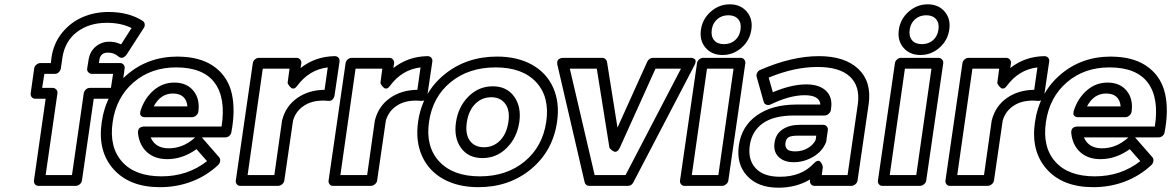

<svg xmlns="http://www.w3.org/2000/svg" viewBox="-20 -830 5386 883"><path d="M121.1 -400.9 137.2 -515.1Q138.7 -525.9 147.7 -533Q156.7 -540 166 -540H213.9L216.8 -564.9Q226.1 -630.4 265.1 -678.7Q304.2 -727.1 359.6 -751Q415 -774.9 479 -774.9Q572.3 -774.9 636.2 -733.9Q644.5 -729 645.5 -718.8Q646.5 -708.5 641.1 -701.2L563 -580.1Q561 -576.7 557.6 -573.2Q554.2 -569.8 549.1 -566.7Q543.9 -563.5 537.4 -564.2Q530.8 -564.9 523.9 -570.8Q503.9 -587.9 478 -587.9Q442.4 -589.4 437 -554.2L435.1 -540H532.2Q543 -540 548.8 -532.2Q554.7 -524.4 553.2 -515.1L537.1 -400.9Q535.6 -390.1 526.4 -383.1Q517.1 -376 507.8 -376H411.1L356.9 0Q355.5 10.7 346.4 17.8Q337.4 24.9 328.1 24.9H157.2Q146.5 24.9 140.6 17.1Q134.8 9.3 136.2 0L189.9 -376H142.1Q131.3 -376 125.5 -383.8Q119.6 -391.6 121.1 -400.9ZM173.8 -425.8H222.2Q231.4 -425.8 238.5 -418.7Q245.6 -411.6 244.1 -400.9L189.9 -24.9H311L365.2 -400.9Q366.7 -410.2 374.5 -418Q382.3 -425.8 393.1 -425.8H490.2L500 -490.2H402.8Q393.6 -490.2 386.5 -497.3Q379.4 -504.4 380.9 -515.1L387.2 -554.2Q393.1 -593.8 421.1 -616.5Q449.2 -639.2 485.8 -638.2Q510.3 -638.2 537.1 -626L585 -701.2Q536.1 -725.1 471.2 -725.1Q389.6 -725.1 334 -682.9Q278.3 -640.6 267.1 -564.9L259.8 -515.1Q258.3 -505.9 250.5 -498Q242.7 -490.2 231.9 -490.2H184.1Z M447.8 -268.1Q467.3 -402.8 564.2 -486.3Q661.1 -569.8 796.9 -569.8Q801.3 -569.8 810.1 -569.3Q818.8 -568.8 822.8 -568.8Q915 -563.5 972.7 -517.8Q1030.3 -472.2 1046.6 -397Q1063 -321.8 1043.9 -221.2Q1042 -210.9 1033.9 -204.6Q1025.9 -198.2 1016.1 -198.2H908.2L910.2 -195.8L987.8 -106.9Q993.7 -100.1 992.4 -89.6Q991.2 -79.1 983.9 -71.8Q931.2 -22 862.5 4.4Q793.9 30.8 715.8 30.8Q575.7 30.8 502 -52Q428.2 -134.8 447.8 -268.1ZM498 -268.1Q481.4 -153.8 541.3 -86.4Q601.1 -19 723.1 -19Q842.8 -19 932.1 -88.9L883.8 -144Q819.8 -98.1 749 -98.1Q692.4 -98.1 656.7 -129.6Q621.1 -161.1 614.7 -216.8Q613.8 -226.1 616.2 -232.4Q618.7 -238.8 622.3 -241.7Q626 -244.6 631.6 -246.3Q637.2 -248 639.2 -248Q641.1 -248 644 -248H999Q1019.5 -378.9 967 -449.5Q914.6 -520 790 -520Q674.3 -520 594.5 -451.4Q514.6 -382.8 498 -268.1ZM626 -319.8Q644 -377 685.5 -413.6Q727.1 -450.2 781.7 -450.2Q838.9 -450.2 869.6 -412.4Q900.4 -374.5 892.1 -315.9Q890.6 -306.6 882.1 -298.8Q873.5 -291 862.8 -291H647Q634.8 -291 629.2 -296.9Q623.5 -302.7 624.5 -309.3Q625.5 -315.9 626 -319.8ZM672.9 -198.2Q694.3 -147.9 755.9 -147.9Q821.3 -147.9 875 -195.8L877 -198.2ZM687 -340.8H841.8Q839.4 -369.6 822.5 -384.8Q805.7 -399.9 774.9 -399.9Q718.8 -399.9 687 -340.8Z M1064.5 0 1142.6 -539.1Q1144 -549.8 1152.6 -556.9Q1161.1 -564 1170.4 -564H1343.8Q1354.5 -564 1360.8 -555.9Q1367.2 -547.9 1365.7 -539.1L1362.3 -517.1Q1429.7 -570.3 1519.5 -571.8Q1530.3 -571.8 1536.6 -564.7Q1543 -557.6 1541.5 -546.9L1518.6 -391.1Q1516.6 -380.4 1509.5 -372.6Q1502.4 -364.7 1488.8 -366.2Q1423.8 -372.1 1382.1 -346.4Q1340.3 -320.8 1327.6 -274.9L1287.6 0Q1286.1 10.7 1276.9 17.8Q1267.6 24.9 1258.3 24.9H1085.4Q1074.7 24.9 1068.8 17.1Q1063 9.3 1064.5 0ZM1118.7 -24.9H1241.7L1277.3 -276.9Q1277.3 -277.3 1277.8 -278.3Q1278.3 -279.3 1278.3 -279.8Q1294.9 -342.8 1347.2 -379.4Q1399.4 -416 1472.7 -417L1487.3 -520Q1401.9 -509.8 1346.7 -435.1Q1339.8 -425.3 1332.8 -423.3Q1325.7 -421.4 1320.6 -425Q1315.4 -428.7 1311.3 -433.8Q1307.1 -439 1304.7 -443.4L1302.7 -448.2L1311.5 -514.2H1188.5Z M1491.2 0 1569.3 -539.1Q1570.8 -549.8 1579.3 -556.9Q1587.9 -564 1597.2 -564H1770.5Q1781.2 -564 1787.6 -555.9Q1793.9 -547.9 1792.5 -539.1L1789.1 -517.1Q1856.4 -570.3 1946.3 -571.8Q1957 -571.8 1963.4 -564.7Q1969.7 -557.6 1968.3 -546.9L1945.3 -391.1Q1943.4 -380.4 1936.3 -372.6Q1929.2 -364.7 1915.5 -366.2Q1850.6 -372.1 1808.8 -346.4Q1767.1 -320.8 1754.4 -274.9L1714.4 0Q1712.9 10.7 1703.6 17.8Q1694.3 24.9 1685.1 24.9H1512.2Q1501.5 24.9 1495.6 17.1Q1489.7 9.3 1491.2 0ZM1545.4 -24.9H1668.5L1704.1 -276.9Q1704.1 -277.3 1704.6 -278.3Q1705.1 -279.3 1705.1 -279.8Q1721.7 -342.8 1773.9 -379.4Q1826.2 -416 1899.4 -417L1914.1 -520Q1828.6 -509.8 1773.4 -435.1Q1766.6 -425.3 1759.5 -423.3Q1752.4 -421.4 1747.3 -425Q1742.2 -428.7 1738 -433.8Q1733.9 -439 1731.4 -443.4L1729.5 -448.2L1738.3 -514.2H1615.2Z M1902.8 -270Q1922.4 -404.3 2023.4 -487.1Q2124.5 -569.8 2266.1 -569.8Q2358.9 -569.8 2426 -532.7Q2493.2 -495.6 2523.9 -427.2Q2554.7 -358.9 2542 -270Q2522.5 -135.3 2422.1 -52.2Q2321.8 30.8 2180.2 30.8Q2086.4 30.8 2019 -6.6Q1951.7 -43.9 1920.9 -112.5Q1890.1 -181.2 1902.8 -270ZM2187 -19Q2309.6 -19 2392.6 -87.4Q2475.6 -155.8 2492.2 -270Q2508.8 -384.3 2445.8 -452.1Q2382.8 -520 2259.3 -520Q2135.3 -520 2052.5 -452.1Q1969.7 -384.3 1953.1 -270Q1936.5 -155.8 2000 -87.4Q2063.5 -19 2187 -19ZM2077.1 -268.1Q2087.4 -338.9 2134.3 -386Q2181.2 -433.1 2246.1 -433.1Q2310.5 -433.1 2344.5 -386Q2378.4 -338.9 2368.2 -268.1Q2357.4 -196.3 2310.5 -149.7Q2263.7 -103 2199.2 -103Q2133.8 -103 2100.1 -149.9Q2066.4 -196.8 2077.1 -268.1ZM2206.1 -152.8Q2248.5 -152.8 2279.1 -183.1Q2309.6 -213.4 2317.9 -268.1Q2326.2 -321.8 2304 -352.3Q2281.7 -382.8 2239.3 -382.8Q2196.3 -382.8 2165.8 -352.5Q2135.3 -322.3 2127 -268.1Q2118.7 -213.9 2140.6 -183.3Q2162.6 -152.8 2206.1 -152.8Z M2543.9 -529.8Q2543.5 -531.2 2543 -533.4Q2542.5 -535.6 2542.5 -541.5Q2542.5 -547.4 2544.7 -552Q2546.9 -556.6 2553.7 -560.3Q2560.5 -564 2571.8 -564H2749.5Q2757.8 -564 2763.9 -558.6Q2770 -553.2 2771.5 -545.9L2819.8 -243.2L2956.5 -545.9Q2960 -554.2 2967.5 -559.1Q2975.1 -564 2982.9 -564H3154.8Q3154.8 -563.5 3158.7 -564Q3162.6 -564.5 3167 -562.5Q3171.4 -560.5 3175.3 -557.9Q3179.2 -555.2 3179.2 -547.6Q3179.2 -540 3173.8 -529.8L2892.6 8.8Q2884.3 24.9 2866.7 24.9H2689.9Q2682.6 24.9 2676.5 20.3Q2670.4 15.6 2668.9 8.8ZM2600.6 -514.2 2714.8 -24.9H2856.9L3111.8 -514.2H2994.6L2830.6 -150.9Q2825.2 -139.2 2818.4 -134.8Q2811.5 -130.4 2805.4 -132.6Q2799.3 -134.8 2794.2 -138.7Q2789.1 -142.6 2785.6 -146.5L2782.7 -150.9L2724.6 -514.2Z M3107.4 0 3185.5 -539.1Q3187 -549.8 3195.6 -556.9Q3204.1 -564 3213.4 -564H3385.7Q3396.5 -564 3402.8 -555.9Q3409.2 -547.9 3407.7 -539.1L3329.6 0Q3328.1 10.7 3318.8 17.8Q3309.6 24.9 3300.3 24.9H3128.4Q3117.7 24.9 3111.8 17.1Q3106 9.3 3107.4 0ZM3161.6 -24.9H3283.7L3353.5 -514.2H3231.4ZM3203.6 -693.8Q3210.9 -743.2 3249 -776.6Q3287.1 -810.1 3336.4 -810.1Q3385.7 -810.1 3414.3 -776.6Q3442.9 -743.2 3435.5 -693.8Q3428.2 -643.6 3390.1 -610.4Q3352.1 -577.1 3302.7 -577.1Q3253.4 -577.1 3224.9 -610.4Q3196.3 -643.6 3203.6 -693.8ZM3253.4 -693.8Q3249 -663.1 3264.2 -645Q3279.3 -627 3309.6 -627Q3339.8 -627 3360.6 -645Q3381.3 -663.1 3385.7 -693.8Q3390.1 -724.1 3374.8 -741.9Q3359.4 -759.8 3329.6 -759.8Q3299.3 -759.8 3278.6 -741.7Q3257.8 -723.6 3253.4 -693.8Z M3377.9 -161.1Q3390.6 -249.5 3460 -298.8Q3529.3 -348.1 3637.2 -349.1H3752.9Q3749.5 -392.1 3680.2 -392.1Q3612.8 -392.1 3524.9 -350.1Q3516.1 -345.2 3505.6 -348.1Q3495.1 -351.1 3492.2 -361.8L3460 -476.1Q3457 -485.4 3462.2 -495.4Q3467.3 -505.4 3477.1 -508.8Q3621.6 -571.8 3746.1 -571.8Q3865.2 -571.8 3927.2 -513.2Q3989.3 -454.6 3975.1 -352.1L3923.8 0Q3922.4 10.7 3913.3 17.8Q3904.3 24.9 3895 24.9H3726.1Q3715.3 24.9 3709.5 17.1Q3703.6 9.3 3705.1 0L3706.1 -4.9Q3641.6 33.2 3560.1 33.2Q3465.8 33.2 3415.8 -21.2Q3365.7 -75.7 3377.9 -161.1ZM3566.9 -17.1Q3665.5 -17.1 3721.2 -77.1Q3730.5 -87.4 3738.3 -89.8Q3746.1 -92.3 3750.7 -87.9Q3755.4 -83.5 3758.5 -77.9Q3761.7 -72.3 3762.7 -67.4L3764.2 -62L3759.3 -24.9H3877.9L3925.3 -352.1Q3936 -433.1 3888.9 -477.5Q3841.8 -522 3739.3 -522Q3633.3 -522 3515.1 -473.1L3534.2 -405.8Q3619.6 -441.9 3688 -441.9Q3747.6 -441.9 3778.6 -412.6Q3809.6 -383.3 3802.2 -332L3801.3 -324.2Q3799.8 -314.9 3791.3 -306.9Q3782.7 -298.8 3772 -298.8H3629.9Q3537.6 -298.3 3487.5 -262.5Q3437.5 -226.6 3428.2 -161.1Q3418.9 -95.7 3455.1 -56.4Q3491.2 -17.1 3566.9 -17.1ZM3542 -172.9Q3547.4 -214.4 3579.1 -235.1Q3610.8 -255.9 3657.2 -255.9H3766.1Q3775.4 -255.9 3782 -248.8Q3788.6 -241.7 3787.1 -231L3780.3 -183.1Q3780.3 -178.7 3779.3 -176.8Q3762.7 -134.3 3720.2 -109.1Q3677.7 -84 3629.9 -84Q3585.9 -84 3561 -108.2Q3536.1 -132.3 3542 -172.9ZM3592.3 -172.9Q3589.8 -154.3 3599.9 -144Q3609.9 -133.8 3637.2 -133.8Q3669.4 -133.8 3695.1 -148.9Q3720.7 -164.1 3731 -186L3733.9 -206.1H3649.9Q3617.7 -206.1 3606.2 -198.5Q3594.7 -190.9 3592.3 -172.9Z M4017.6 0 4095.7 -539.1Q4097.2 -549.8 4105.7 -556.9Q4114.3 -564 4123.5 -564H4295.9Q4306.6 -564 4313 -555.9Q4319.3 -547.9 4317.9 -539.1L4239.7 0Q4238.3 10.7 4229 17.8Q4219.7 24.9 4210.4 24.9H4038.6Q4027.8 24.9 4022 17.1Q4016.1 9.3 4017.6 0ZM4071.8 -24.9H4193.8L4263.7 -514.2H4141.6ZM4113.8 -693.8Q4121.1 -743.2 4159.2 -776.6Q4197.3 -810.1 4246.6 -810.1Q4295.9 -810.1 4324.5 -776.6Q4353 -743.2 4345.7 -693.8Q4338.4 -643.6 4300.3 -610.4Q4262.2 -577.1 4212.9 -577.1Q4163.6 -577.1 4135 -610.4Q4106.4 -643.6 4113.8 -693.8ZM4163.6 -693.8Q4159.2 -663.1 4174.3 -645Q4189.5 -627 4219.7 -627Q4250 -627 4270.8 -645Q4291.5 -663.1 4295.9 -693.8Q4300.3 -724.1 4284.9 -741.9Q4269.5 -759.8 4239.7 -759.8Q4209.5 -759.8 4188.7 -741.7Q4168 -723.6 4163.6 -693.8Z M4328.1 0 4406.2 -539.1Q4407.7 -549.8 4416.3 -556.9Q4424.8 -564 4434.1 -564H4607.4Q4618.2 -564 4624.5 -555.9Q4630.9 -547.9 4629.4 -539.1L4626 -517.1Q4693.4 -570.3 4783.2 -571.8Q4793.9 -571.8 4800.3 -564.7Q4806.6 -557.6 4805.2 -546.9L4782.2 -391.1Q4780.3 -380.4 4773.2 -372.6Q4766.1 -364.7 4752.4 -366.2Q4687.5 -372.1 4645.8 -346.4Q4604 -320.8 4591.3 -274.9L4551.3 0Q4549.8 10.7 4540.5 17.8Q4531.2 24.9 4522 24.9H4349.1Q4338.4 24.9 4332.5 17.1Q4326.7 9.3 4328.1 0ZM4382.3 -24.9H4505.4L4541 -276.9Q4541 -277.3 4541.5 -278.3Q4542 -279.3 4542 -279.8Q4558.6 -342.8 4610.8 -379.4Q4663.1 -416 4736.3 -417L4751 -520Q4665.5 -509.8 4610.4 -435.1Q4603.5 -425.3 4596.4 -423.3Q4589.4 -421.4 4584.2 -425Q4579.1 -428.7 4575 -433.8Q4570.8 -439 4568.4 -443.4L4566.4 -448.2L4575.2 -514.2H4452.1Z M4739.7 -268.1Q4759.3 -402.8 4856.2 -486.3Q4953.1 -569.8 5088.9 -569.8Q5093.3 -569.8 5102.1 -569.3Q5110.8 -568.8 5114.7 -568.8Q5207 -563.5 5264.6 -517.8Q5322.3 -472.2 5338.6 -397Q5355 -321.8 5335.9 -221.2Q5334 -210.9 5325.9 -204.6Q5317.9 -198.2 5308.1 -198.2H5200.2L5202.1 -195.8L5279.8 -106.9Q5285.6 -100.1 5284.4 -89.6Q5283.2 -79.1 5275.9 -71.8Q5223.1 -22 5154.5 4.4Q5085.9 30.8 5007.8 30.8Q4867.7 30.8 4793.9 -52Q4720.2 -134.8 4739.7 -268.1ZM4790 -268.1Q4773.4 -153.8 4833.3 -86.4Q4893.1 -19 5015.1 -19Q5134.8 -19 5224.1 -88.9L5175.8 -144Q5111.8 -98.1 5041 -98.1Q4984.4 -98.1 4948.7 -129.6Q4913.1 -161.1 4906.7 -216.8Q4905.8 -226.1 4908.2 -232.4Q4910.6 -238.8 4914.3 -241.7Q4918 -244.6 4923.6 -246.3Q4929.2 -248 4931.2 -248Q4933.1 -248 4936 -248H5291Q5311.5 -378.9 5259 -449.5Q5206.5 -520 5082 -520Q4966.3 -520 4886.5 -451.4Q4806.6 -382.8 4790 -268.1ZM4918 -319.8Q4936 -377 4977.5 -413.6Q5019 -450.2 5073.7 -450.2Q5130.9 -450.2 5161.6 -412.4Q5192.4 -374.5 5184.1 -315.9Q5182.6 -306.6 5174.1 -298.8Q5165.5 -291 5154.8 -291H4939Q4926.8 -291 4921.1 -296.9Q4915.5 -302.7 4916.5 -309.3Q4917.5 -315.9 4918 -319.8ZM4964.8 -198.2Q4986.3 -147.9 5047.9 -147.9Q5113.3 -147.9 5167 -195.8L5168.9 -198.2ZM4979 -340.8H5133.8Q5131.3 -369.6 5114.5 -384.8Q5097.7 -399.9 5066.9 -399.9Q5010.7 -399.9 4979 -340.8Z"/></svg>

Font: Trueno Bold Outline
Style: Italic
Weight: 700
Width: 6
Designer: Julieta Ulanovsky
Foundry: Julieta Ulanovsky
Version: Version 3.001b | FøM Fix